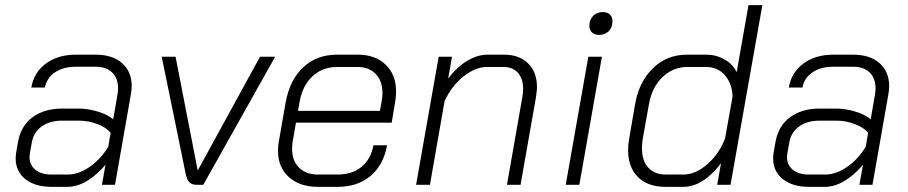

<svg xmlns="http://www.w3.org/2000/svg" viewBox="-20 -720 3539 748"><path d="M41 -103Q41 -110 43 -126L50 -166Q61 -229 106.5 -263Q152 -297 222 -297H287Q322 -297 360.5 -285.5Q399 -274 421 -255L438 -353Q440 -369 440 -376Q440 -415 417 -437.5Q394 -460 353 -460H275Q226 -460 194 -438Q162 -416 155 -379H102Q112 -438 159 -472.5Q206 -507 275 -507H353Q418 -507 455.5 -474Q493 -441 493 -385Q493 -370 490 -353L428 0H377L391 -78Q356 -37 318 -14.5Q280 8 242 8H181Q117 8 79 -22Q41 -52 41 -103ZM244 -40Q286 -40 329.5 -70Q373 -100 402 -149L411 -203Q393 -224 358.5 -237Q324 -250 287 -250H222Q174 -250 142.5 -227.5Q111 -205 104 -165L97 -126Q95 -114 95 -109Q95 -77 118 -58.5Q141 -40 181 -40Z M704 -40 610 -499H664L750 -57H751L993 -499H1052L772 0H746Q728 0 718.5 -9.5Q709 -19 704 -40Z M1063 -132Q1063 -149 1066 -167L1093 -322Q1109 -409 1161.5 -458Q1214 -507 1293 -507H1374Q1442 -507 1482.5 -468Q1523 -429 1523 -364Q1523 -346 1520 -326L1506 -242H1133L1120 -167Q1118 -157 1118 -139Q1118 -94 1145 -67Q1172 -40 1219 -40H1295Q1352 -40 1388.5 -70Q1425 -100 1435 -154H1488Q1474 -77 1423.5 -34.5Q1373 8 1295 8H1219Q1147 8 1105 -30.5Q1063 -69 1063 -132ZM1460 -288 1467 -326Q1470 -343 1470 -357Q1470 -404 1444 -431.5Q1418 -459 1374 -459H1293Q1236 -459 1197 -422.5Q1158 -386 1147 -322L1141 -288Z M1689 -499H1741L1726 -414Q1760 -459 1800 -483Q1840 -507 1879 -507H1944Q2003 -507 2037.5 -473Q2072 -439 2072 -380Q2072 -369 2068 -341L2008 0H1955L2015 -342Q2018 -359 2018 -374Q2018 -413 1998 -436Q1978 -459 1942 -459H1877Q1832 -459 1785.5 -422Q1739 -385 1712 -326L1655 0H1601Z M2276 -619Q2276 -643 2290.5 -658Q2305 -673 2329 -673Q2346 -673 2356 -663.5Q2366 -654 2366 -638Q2366 -613 2351.5 -598.5Q2337 -584 2314 -584Q2297 -584 2286.5 -593.5Q2276 -603 2276 -619ZM2272 -499H2325L2237 0H2184Z M2427 -135Q2427 -158 2431 -179L2454 -313Q2469 -401 2523.5 -454Q2578 -507 2656 -507H2732Q2770 -507 2802.5 -488.5Q2835 -470 2850 -439L2896 -700H2950L2826 0H2774L2789 -84Q2756 -40 2718.5 -16Q2681 8 2642 8H2573Q2504 8 2465.5 -30Q2427 -68 2427 -135ZM2642 -40Q2690 -40 2736.5 -81Q2783 -122 2805 -182L2834 -344Q2832 -395 2804 -427Q2776 -459 2731 -459H2657Q2602 -459 2560.5 -419Q2519 -379 2508 -313L2484 -179Q2481 -160 2481 -142Q2481 -94 2505.5 -67Q2530 -40 2574 -40Z M2992 -103Q2992 -110 2994 -126L3001 -166Q3012 -229 3057.5 -263Q3103 -297 3173 -297H3238Q3273 -297 3311.5 -285.5Q3350 -274 3372 -255L3389 -353Q3391 -369 3391 -376Q3391 -415 3368 -437.5Q3345 -460 3304 -460H3226Q3177 -460 3145 -438Q3113 -416 3106 -379H3053Q3063 -438 3110 -472.5Q3157 -507 3226 -507H3304Q3369 -507 3406.5 -474Q3444 -441 3444 -385Q3444 -370 3441 -353L3379 0H3328L3342 -78Q3307 -37 3269 -14.5Q3231 8 3193 8H3132Q3068 8 3030 -22Q2992 -52 2992 -103ZM3195 -40Q3237 -40 3280.5 -70Q3324 -100 3353 -149L3362 -203Q3344 -224 3309.5 -237Q3275 -250 3238 -250H3173Q3125 -250 3093.5 -227.5Q3062 -205 3055 -165L3048 -126Q3046 -114 3046 -109Q3046 -77 3069 -58.5Q3092 -40 3132 -40Z"/></svg>

Font: Bai Jamjuree Light
Style: Italic
Weight: 300
Italic angle: -10°
Version: Version 1.000; ttfautohint (v1.6)